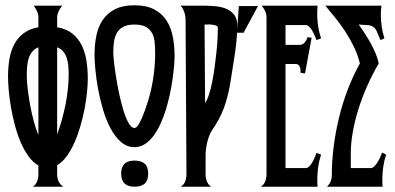

<svg xmlns="http://www.w3.org/2000/svg" viewBox="-20 -705 1492 725"><path d="M195.8 -602.1Q230.5 -596.2 252.9 -578.4Q275.4 -560.5 288.3 -534.4Q301.3 -508.3 306.4 -475.8Q311.5 -443.4 311.5 -407.7Q311.5 -386.2 308.6 -356.9Q305.7 -327.6 299.6 -295.4Q293.5 -263.2 283.9 -230Q274.4 -196.8 261.5 -167.5Q248.5 -138.2 232.2 -115.5Q215.8 -92.8 195.8 -81.1V-46.4Q195.8 -32.2 201.2 -20.3Q206.5 -8.3 218.8 0H104.5Q115.7 -8.3 120.4 -20.8Q125 -33.2 125 -46.4V-80.1Q104 -91.8 87.2 -115.5Q70.3 -139.2 57.6 -169.2Q44.9 -199.2 35.9 -233.4Q26.9 -267.6 21.2 -301Q15.6 -334.5 12.9 -364.5Q10.3 -394.5 10.3 -416.5Q10.3 -450.7 15.6 -481.9Q21 -513.2 33.9 -537.8Q46.9 -562.5 69.1 -579.3Q91.3 -596.2 125 -602.1V-639.2Q125 -651.4 119.6 -662.6Q114.3 -673.8 107.4 -683.6H214.8Q207.5 -674.3 201.7 -662.8Q195.8 -651.4 195.8 -639.2ZM81.1 -419.9Q81.1 -398.4 84.7 -368.2Q88.4 -337.9 94.2 -306.2Q100.1 -274.4 108.2 -244.9Q116.2 -215.3 125 -195.3V-526.4Q110.4 -520.5 101.8 -510Q93.3 -499.5 88.6 -485.6Q84 -471.7 82.5 -454.8Q81.1 -438 81.1 -419.9ZM239.3 -423.3Q239.3 -440.9 237.8 -457.3Q236.3 -473.6 231.7 -487.1Q227.1 -500.5 218.5 -510.7Q210 -521 195.8 -526.4V-197.3Q205.1 -222.7 213.1 -251Q221.2 -279.3 227.1 -308.8Q232.9 -338.4 236.1 -367.4Q239.3 -396.5 239.3 -423.3Z M487.8 0Q437.5 0 437.5 -49.8Q437.5 -98.6 487.8 -98.6Q513.2 -98.6 526.4 -86.9Q539.6 -75.2 539.6 -49.8Q539.6 -23.4 526.4 -11.7Q513.2 0 487.8 0ZM487.8 -685.1Q532.7 -685.1 562 -669.7Q591.3 -654.3 608.4 -628.2Q625.5 -602.1 632.3 -567.1Q639.2 -532.2 639.2 -493.2Q639.2 -477.5 637.2 -454.3Q635.3 -431.2 631.3 -404.1Q627.4 -377 621.1 -347.7Q614.7 -318.4 606 -290Q597.2 -261.7 585.4 -236.1Q573.7 -210.4 559.1 -191.2Q544.4 -171.9 526.6 -160.6Q508.8 -149.4 487.8 -149.4Q459 -149.4 436.5 -169.2Q414.1 -189 397.2 -220.7Q380.4 -252.4 368.9 -291.5Q357.4 -330.6 350.3 -369.4Q343.3 -408.2 340.1 -442.4Q336.9 -476.6 336.9 -498Q336.9 -536.6 344 -570.8Q351.1 -605 368.4 -630.4Q385.7 -655.8 414.8 -670.4Q443.8 -685.1 487.8 -685.1ZM565.9 -502.9Q565.9 -525.4 564 -545.4Q562 -565.4 554 -580.3Q545.9 -595.2 530.3 -603.8Q514.6 -612.3 487.8 -612.3Q461.9 -612.3 446 -604Q430.2 -595.7 421.6 -581.1Q413.1 -566.4 410.4 -546.9Q407.7 -527.3 407.7 -504.9Q407.7 -496.1 410.4 -471.7Q413.1 -447.3 418 -415.8Q422.9 -384.3 430.2 -350.1Q437.5 -315.9 446.3 -287.4Q455.1 -258.8 465.6 -240.2Q476.1 -221.7 487.8 -221.7Q494.6 -221.7 502 -232.9Q509.3 -244.1 515.4 -258.3Q521.5 -272.5 526.4 -286.1Q531.2 -299.8 532.7 -304.2Q548.8 -350.1 557.4 -402.1Q565.9 -454.1 565.9 -502.9Z M876 -608.4Q876 -582 873.3 -554.2Q870.6 -526.4 866.5 -498.3Q862.3 -470.2 857.7 -442.6Q853 -415 849.1 -388.7Q840.8 -338.9 825.4 -297.1Q810.1 -255.4 781.2 -213.9Q774.9 -205.1 770.3 -192.9Q765.6 -180.7 762.5 -167.7Q759.3 -154.8 757.8 -141.6Q756.3 -128.4 756.3 -117.7V-46.4Q756.3 -33.2 761 -20.8Q765.6 -8.3 776.9 0H662.6Q674.8 -7.8 679.4 -20.5Q684.1 -33.2 684.1 -46.4L680.7 -631.8Q680.7 -637.7 679.4 -645Q678.2 -652.3 675.8 -659.4Q673.3 -666.5 669.9 -672.9Q666.5 -679.2 661.6 -683.6H749Q769.5 -683.6 792 -681.6Q814.5 -679.7 833 -672.4Q851.6 -665 863.8 -649.9Q876 -634.8 876 -608.4ZM754.4 -315.9Q762.2 -326.7 769 -347.7Q775.9 -368.7 781.2 -395.3Q786.6 -421.9 790.5 -451.4Q794.4 -481 797.4 -509Q800.3 -537.1 801.5 -560.8Q802.7 -584.5 802.7 -599.6Q802.7 -605.5 796.4 -608.2Q790 -610.8 781.5 -611.8Q772.9 -612.8 764.6 -612.5Q756.3 -612.3 752.4 -612.3Z M965.3 0Q977.1 -8.3 981.7 -20.8Q986.3 -33.2 986.3 -46.4V-639.6Q986.3 -652.3 981 -663.3Q975.6 -674.3 968.3 -683.6H1179.2Q1176.3 -652.8 1179.4 -621.3Q1182.6 -589.8 1192.4 -560.1L1175.3 -553.7Q1172.9 -559.6 1168.9 -569.1Q1165 -578.6 1159.9 -587.6Q1154.8 -596.7 1148.2 -603.5Q1141.6 -610.4 1133.8 -610.4H1058.1V-535.6H1110.4Q1123 -535.6 1130.4 -544.4Q1137.7 -553.2 1141.1 -564.5L1156.7 -562.5L1131.8 -427.7L1114.7 -430.2Q1115.2 -435.1 1114.7 -440.7Q1114.3 -446.3 1112.5 -451.4Q1110.8 -456.5 1106.9 -460Q1103 -463.4 1096.7 -463.4H1058.1V-70.3H1133.8Q1141.6 -70.3 1148.2 -77.1Q1154.8 -84 1159.9 -93.3Q1165 -102.5 1168.9 -112.3Q1172.9 -122.1 1175.3 -127.9L1192.4 -121.1Q1185.1 -99.1 1181.6 -75.7Q1178.2 -52.2 1178.2 -28.8Q1178.2 -21.5 1178.2 -14.2Q1178.2 -6.8 1179.2 0ZM881.8 -682.1H954.1L899.9 -581.5H875Z M1410.2 -465.3Q1386.7 -425.8 1367.2 -381.8Q1347.7 -337.9 1333.7 -293.7Q1319.8 -249.5 1312.3 -207Q1304.7 -164.6 1304.7 -127.9V-70.3H1379.4Q1386.7 -70.3 1393.6 -77.1Q1400.4 -84 1406.2 -93.5Q1412.1 -103 1416.3 -113Q1420.4 -123 1422.9 -128.9L1438 -121.1Q1430.7 -99.1 1427.2 -75.7Q1423.8 -52.2 1423.8 -28.8Q1423.8 -21.5 1423.8 -14.2Q1423.8 -6.8 1424.8 0H1214.8Q1232.9 -18.1 1232.9 -42Q1232.9 -95.7 1240 -151.6Q1247.1 -207.5 1260.5 -262.2Q1273.9 -316.9 1293.7 -368.4Q1313.5 -419.9 1338.9 -465.3Q1331.5 -496.6 1317.1 -526.6Q1302.7 -556.6 1284.7 -584.5Q1266.6 -612.3 1246.6 -637.2Q1226.6 -662.1 1208.5 -683.6H1420.4Q1419.4 -675.3 1418.7 -666.7Q1418 -658.2 1418 -649.9Q1418 -626.5 1421.4 -604Q1424.8 -581.5 1431.6 -560.1L1416.5 -553.7Q1408.2 -574.7 1402.8 -586.4Q1397.5 -598.1 1389.6 -603.5Q1381.8 -608.9 1369.4 -610.1Q1356.9 -611.3 1334.5 -612.3Q1346.2 -596.2 1357.9 -578.1Q1369.6 -560.1 1379.9 -541.5Q1390.1 -522.9 1398.2 -503.7Q1406.2 -484.4 1410.2 -465.3Z"/></svg>

Font: XAYAX
Style: Regular
Weight: 400
Designer: Peter Wiegel
Foundry: Peter Wiegel
Version: Version 1.000 2009 initial release